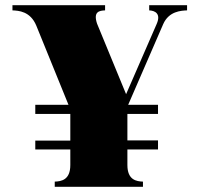

<svg xmlns="http://www.w3.org/2000/svg" viewBox="-20 -720 775 740"><path d="M191 -20V0H531V-20C506 -21 471 -26 471 -84V-144H589V-179H471V-281H589V-316H474L609 -627C631 -677 678 -679 701 -680V-700H555V-680C578 -679 601 -667 584 -628L466 -357L354 -629C339 -675 362 -679 385 -680V-700H28V-680C51 -679 97 -677 120 -621L244 -316H116V-281H251V-178H116V-144H251V-84C251 -26 216 -21 191 -20Z"/></svg>

Font: Sprat Condensed Black
Style: Regular
Weight: 900
Designer: Ethan Nakache
Foundry: Collletttivo
Version: Version 2.000;Glyphs 3.2 (3217)